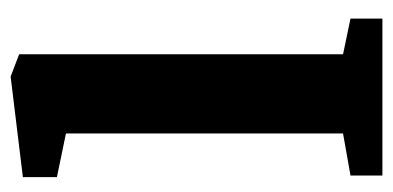

<svg xmlns="http://www.w3.org/2000/svg" viewBox="-209 -530 739 361"><g transform="rotate(-90 160.5 -349.5)"><path d="M11 0V-60L90 -74V-595L8 -612V-676L197 -699L239 -683V-74L306 -60V0Z"/></g></svg>

Font: Faustina ExtraBold
Style: Regular
Weight: 800
Designer: Alfonso Garcia
Foundry: http://www.omnibus-type.com
Version: Version 1.200